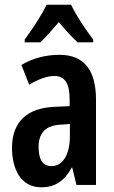

<svg xmlns="http://www.w3.org/2000/svg" viewBox="-20 -786 486 816"><path d="M282 -766H178C160 -726 117 -661 85 -618V-606H151C173 -626 200 -657 230 -692C259 -658 285 -628 310 -606H376V-618C340 -665 304 -721 282 -766ZM233 -553C173 -553 118 -538 71 -510L104 -426C146 -451 181 -463 211 -463C257 -463 276 -430 276 -362V-335L211 -332C95 -327 31 -268 31 -157C31 -70 67 10 155 10C216 10 254 -18 285 -74H287L305 0H388V-362C388 -487 338 -553 233 -553ZM236 -256 277 -259V-207C277 -128 246 -80 199 -80C163 -80 144 -106 144 -161C144 -221 174 -253 236 -256Z"/></svg>

Font: Noto Sans Khmer ExtraCondensed SemiBold
Style: Regular
Weight: 600
Width: 2
Designer: Danh Hong and the Monotype Design Team
Foundry: Monotype Imaging Inc.
Version: Version 2.004